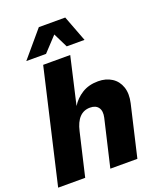

<svg xmlns="http://www.w3.org/2000/svg" viewBox="-166 -1032 943 1134"><g transform="rotate(-20 305.5 -465.0)"><path d="M0 0 165 -712H335L267 -416Q292 -457 334.5 -483.5Q377 -510 436 -510Q485 -510 521 -487Q557 -464 571.5 -421.5Q586 -379 573 -322L498 0H328L397 -295Q406 -335 390 -357.5Q374 -380 338 -380Q258 -380 233 -270L170 0ZM383 -930 445 -767H333L288 -858L203 -767H79L217 -930Z"/></g></svg>

Font: Work Sans
Style: Bold Italic
Weight: 700
Italic angle: -13°
Designer: Wei Huang
Foundry: Wei Huang
Version: Version 2.010; ttfautohint (v1.8.3)